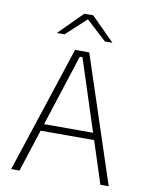

<svg xmlns="http://www.w3.org/2000/svg" viewBox="-90 -890 741 955"><g transform="rotate(10 280.0 -412.0)"><path d="M33.5 0 243.5 -639H315L526 0H484L286 -609.5H272.5L75.5 0ZM133 -213.5V-248.5H426V-213.5ZM257.5 -824H302.5L419.5 -707V-706H382L281.5 -798.5H278.5L178 -706H140.5V-707Z"/></g></svg>

Font: Anek Bangla Medium ExtraLight
Style: Regular
Weight: 250
Version: Version 1.003